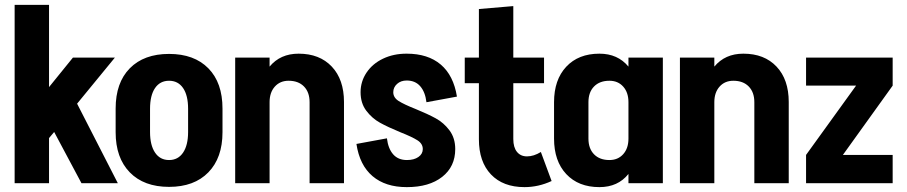

<svg xmlns="http://www.w3.org/2000/svg" viewBox="-20 -751 3719 787"><path d="M463 0H314L202 -210L181 -185V0H40V-731H181V-394L279 -515H451L296 -326Z M892 -209Q892 -104 834 -44.5Q776 15 673 15Q570 15 512 -44.5Q454 -104 454 -209V-306Q454 -412 512 -471Q570 -530 673 -530Q776 -530 834 -471Q892 -412 892 -306ZM751 -305Q751 -360 730.5 -390Q710 -420 673 -420Q636 -420 615.5 -390Q595 -360 595 -305V-210Q595 -156 615.5 -125.5Q636 -95 673 -95Q710 -95 730.5 -125.5Q751 -156 751 -210Z M1390 0H1249V-332Q1249 -373 1226 -396.5Q1203 -420 1163 -420Q1128 -420 1106.5 -396Q1085 -372 1085 -332V0H944V-515H1085V-478Q1129 -531 1204 -531Q1290 -531 1340 -478Q1390 -425 1390 -333Z M1684 -304Q1733 -284 1766 -266Q1799 -248 1822.5 -216.5Q1846 -185 1846 -140Q1846 -68 1792.5 -26Q1739 16 1648 16H1647Q1560 16 1507 -29Q1454 -74 1441 -161L1566 -184Q1571 -142 1591.5 -118.5Q1612 -95 1648 -95Q1677 -95 1695 -107.5Q1713 -120 1713 -140Q1713 -162 1691 -176Q1669 -190 1621 -209Q1570 -230 1537.5 -248Q1505 -266 1481.5 -297Q1458 -328 1458 -373Q1458 -417 1482.5 -453.5Q1507 -490 1550 -510.5Q1593 -531 1646 -531H1647Q1734 -531 1786.5 -486.5Q1839 -442 1853 -355L1728 -332Q1723 -374 1702.5 -397.5Q1682 -421 1647 -421Q1623 -421 1607.5 -407Q1592 -393 1592 -373Q1592 -351 1614 -337Q1636 -323 1684 -304Z M2241 -9Q2187 16 2130 16Q2042 16 1992.5 -36Q1943 -88 1943 -180V-410H1885V-515H1943V-714L2084 -726V-515H2210V-410H2084V-181Q2084 -147 2099 -128.5Q2114 -110 2140 -110Q2168 -110 2197 -128Z M2556 -515H2697V0H2556V-38Q2513 16 2437 16Q2351 16 2301 -37.5Q2251 -91 2251 -183V-332Q2251 -424 2301 -477.5Q2351 -531 2437 -531Q2512 -531 2556 -478ZM2556 -183V-332Q2556 -372 2534.5 -396Q2513 -420 2478 -420Q2438 -420 2415 -396.5Q2392 -373 2392 -332V-183Q2392 -142 2415 -118.5Q2438 -95 2478 -95Q2513 -95 2534.5 -119Q2556 -143 2556 -183Z M3213 0H3072V-332Q3072 -373 3049 -396.5Q3026 -420 2986 -420Q2951 -420 2929.5 -396Q2908 -372 2908 -332V0H2767V-515H2908V-478Q2952 -531 3027 -531Q3113 -531 3163 -478Q3213 -425 3213 -333Z M3284 -515H3639V-400L3435 -116H3639V0H3284V-116L3489 -400H3284Z"/></svg>

Font: Akshar SemiBold
Style: Regular
Weight: 600
Designer: Tall Chai
Foundry: Tall Chai
Version: Version 1.000